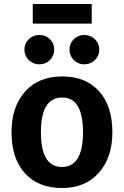

<svg xmlns="http://www.w3.org/2000/svg" viewBox="-20 -931 624 967"><path d="M442 -812H145V-911H442ZM178 -755Q210 -755 231.5 -733.5Q253 -712 253 -681Q253 -650 231.5 -628.5Q210 -607 178 -607Q147 -607 125 -628.5Q103 -650 103 -681Q103 -712 125 -733.5Q147 -755 178 -755ZM404 -755Q436 -755 458 -733.5Q480 -712 480 -681Q480 -650 458 -628.5Q436 -607 404 -607Q373 -607 351.5 -628.5Q330 -650 330 -681Q330 -712 351.5 -733.5Q373 -755 404 -755ZM546 -265Q546 -138 478 -61Q410 16 292 16Q173 16 105.5 -58.5Q38 -133 38 -265Q38 -393 106 -469.5Q174 -546 293 -546Q412 -546 479 -471.5Q546 -397 546 -265ZM293 -440Q186 -440 186 -265Q186 -90 292 -90Q398 -90 398 -265Q398 -440 293 -440Z"/></svg>

Font: Fira Sans SemiBold
Style: Regular
Weight: 600
Designer: bBox Type GmbH & Carrois Corporate GbR & Edenspiekermann AG
Foundry: bBox Type GmbH & Carrois Corporate GbR & Edenspiekermann AG
Version: Version 4.301;PS 004.301;hotconv 1.0.88;makeotf.lib2.5.64775